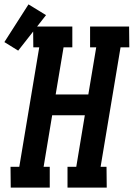

<svg xmlns="http://www.w3.org/2000/svg" viewBox="-77 -856 610 876"><path d="M-28 0 -29 -95H11L102 -640H75L74 -735H253V-640H213L177 -425H326L362 -640H334V-735H512L513 -640H473L382 -95H409L410 0H231V-95H271L310 -330H161L122 -95H150V0ZM6 -625 -57 -664 53 -836 133 -787Z"/></svg>

Font: Iosevka QP
Style: Bold Italic
Weight: 700
Italic angle: -9°
Designer: Belleve Invis
Foundry: Belleve Invis
Version: Version 20.0.0; ttfautohint (v1.8.4)